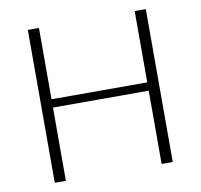

<svg xmlns="http://www.w3.org/2000/svg" viewBox="-79 -791 914 875"><g transform="rotate(-10 378.0 -354.0)"><path d="M651 0H599.5V-339H156.5V0H105V-707.5H156.5V-377.5H599.5V-707.5H651Z"/></g></svg>

Font: Lato Light
Style: Regular
Weight: 300
Designer: Lukasz Dziedzic
Foundry: Lukasz Dziedzic
Version: Version 1.104; Western+Polish opensource